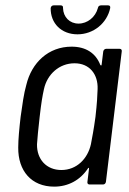

<svg xmlns="http://www.w3.org/2000/svg" viewBox="-20 -688 481 716"><path d="M269 -560C328 -560 379 -601 391 -658C392 -665 389 -668 383 -668H357C351 -668 346 -665 345 -658C336 -624 306 -600 273 -600C240 -600 216 -624 215 -658C216 -665 212 -668 206 -668H180C174 -668 170 -664 169 -658C168 -601 209 -560 269 -560ZM365 -496 359 -447C359 -443 356 -443 354 -446C337 -490 300 -514 247 -514C161 -514 98 -455 78 -371C69 -340 63 -296 57 -253C52 -210 48 -168 48 -138C47 -51 97 8 182 8C234 8 279 -16 308 -60C309 -63 312 -63 312 -59L306 -10C305 -4 308 0 314 0H364C370 0 374 -4 375 -10L434 -496C435 -502 432 -506 426 -506H376C371 -506 366 -502 365 -496ZM319 -150C307 -96 266 -54 209 -54C153 -54 117 -94 118 -150C120 -177 122 -201 128 -253C134 -305 138 -329 144 -356C156 -411 201 -452 258 -452C314 -452 346 -411 344 -356C343 -329 342 -305 336 -252C329 -201 324 -177 319 -150Z"/></svg>

Font: Barlow Semi Condensed
Style: Italic
Weight: 400
Width: 4
Italic angle: -7°
Designer: Jeremy Tribby
Foundry: Tribby Type
Version: Version 1.422;hotconv 1.0.109;makeotfexe 2.5.65596